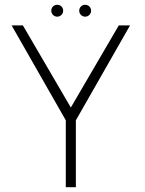

<svg xmlns="http://www.w3.org/2000/svg" viewBox="-20 -781 605 801"><path d="M256.5 -275.5H294.5L522.5 -675H475.5L273.5 -329H277.5L75.5 -675H28.5ZM254.5 0H296.5V-302.5H254.5ZM218.5 -711.5Q229 -711.5 236.2 -718.8Q243.5 -726 243.5 -736Q243.5 -747 236.2 -754Q229 -761 218.5 -761Q208.5 -761 201.2 -754Q194 -747 194 -736Q194 -726 201.2 -718.8Q208.5 -711.5 218.5 -711.5ZM335 -711.5Q345.5 -711.5 352.8 -718.8Q360 -726 360 -736Q360 -747 352.8 -754Q345.5 -761 335 -761Q325 -761 317.8 -754Q310.5 -747 310.5 -736Q310.5 -726 317.8 -718.8Q325 -711.5 335 -711.5Z"/></svg>

Font: Anybody UltraCondensed Thin ExtraLight
Style: Regular
Weight: 250
Version: Version 1.111